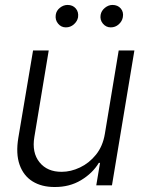

<svg xmlns="http://www.w3.org/2000/svg" viewBox="-20 -750 586 777"><path d="M404.3 -208 460.4 -545.9H523.9L433.1 0H369.6L384.8 -90.8H379.9Q354.5 -48.8 307.9 -20.8Q261.2 7.3 200.7 6.8Q148.4 6.8 111.8 -15.9Q75.2 -38.6 59.3 -83.3Q43.5 -127.9 54.2 -192.4L113.8 -545.9H177.2L119.1 -195.8Q108.4 -132.3 139.9 -93.3Q171.4 -54.2 230 -54.7Q266.6 -54.7 303.7 -72.3Q340.8 -89.8 368.4 -124Q396 -158.2 404.3 -208ZM246.6 -639.2Q227.5 -639.2 215.1 -654.3Q202.6 -669.4 205.6 -689.9Q208 -707 222.4 -718.5Q236.8 -730 253.4 -730Q274.4 -730 286.6 -715.8Q298.8 -701.7 295.9 -680.2Q293 -664.1 279.1 -651.6Q265.1 -639.2 246.6 -639.2ZM428.2 -639.2Q409.2 -639.2 396.5 -654.3Q383.8 -669.4 387.2 -689.9Q390.1 -706.5 404.5 -718.3Q418.9 -730 435.1 -730Q456.5 -730 468.8 -715.6Q481 -701.2 477.1 -680.2Q474.1 -663.6 460.4 -651.4Q446.8 -639.2 428.2 -639.2Z"/></svg>

Font: Inter Tight Light
Style: Italic
Weight: 300
Italic angle: -9.39999°
Designer: Rasmus Andersson
Foundry: rsms
Version: Version 3.004